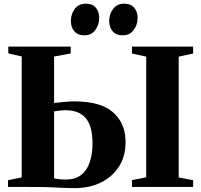

<svg xmlns="http://www.w3.org/2000/svg" viewBox="-20 -990 1066 1017"><path d="M376 6.5Q349 6.5 318.2 5.2Q287.5 4 254.5 2.2Q221.5 0.5 186 0.5L22.5 0V-35.5L95 -50.5V-691L24 -707V-743H354.5V-707L266.5 -690.5V-444.5Q289 -447.5 319.2 -450.2Q349.5 -453 374 -453Q512.5 -453 578.8 -395.2Q645 -337.5 645 -237.5Q645 -160.5 609 -105.8Q573 -51 512.2 -22.2Q451.5 6.5 376 6.5ZM328.5 -39Q379.5 -39 410.5 -63.8Q441.5 -88.5 455.8 -132Q470 -175.5 470 -231.5Q470 -321 434.8 -363.5Q399.5 -406 328 -406Q312.5 -406 295.5 -404.2Q278.5 -402.5 266.5 -400V-45.5Q278.5 -42.5 293.8 -40.8Q309 -39 328.5 -39ZM754.5 -50.5V-690L679 -706.5V-743H1003V-706.5L926.5 -690V-50L1003 -35.5V0H679V-36ZM426 -803Q391.5 -803 373.5 -824.5Q355.5 -846 355.5 -878.5Q355.5 -916 376.2 -943.2Q397 -970.5 434 -970.5H435Q470 -970.5 487.8 -949Q505.5 -927.5 505.5 -895Q505.5 -859.5 485 -831.2Q464.5 -803 427 -803ZM629 -803Q594.5 -803 576.5 -824.5Q558.5 -846 558.5 -878.5Q558.5 -916 579.5 -943.2Q600.5 -970.5 637 -970.5H638Q673 -970.5 691 -949Q709 -927.5 709 -895Q709 -859.5 688.2 -831.2Q667.5 -803 630 -803Z"/></svg>

Font: Merriweather 96pt ExtraBold
Style: Regular
Weight: 800
Version: Version 2.100